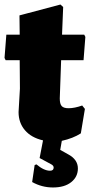

<svg xmlns="http://www.w3.org/2000/svg" viewBox="-23 -620 404 848"><path d="M2 -354 -3 -364 5 -467H64L63 -552L244 -600L256 -589L251 -467H349L354 -457L346 -354H247L241 -185Q241 -161 249.5 -151.5Q258 -142 280 -142Q306 -142 340 -154L352 -139L334 -31Q300 -9 250 2L243 42L277 61Q321 84 321 124Q321 161 291.5 184.5Q262 208 211 208Q162 208 119 184L130 109L138 106Q171 134 198 134Q214 134 214 120Q214 111 202 105L152 78L167 0Q115 -12 87 -45Q59 -78 59 -125L65 -229L64 -354Z"/></svg>

Font: Alegreya Sans Black
Style: Regular
Weight: 900
Designer: Juan Pablo del Peral
Foundry: Huerta Tipografica
Version: Version 2.007